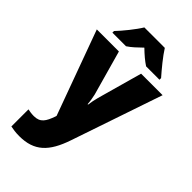

<svg xmlns="http://www.w3.org/2000/svg" viewBox="-301 -847 1168 1168"><g transform="rotate(45 283.0 -263.0)"><path d="M372 -766H196C171 -724 115 -655 81 -620V-606H198C227 -625 251 -648 283 -679C315 -648 342 -625 371 -606H486V-620C450 -661 400 -721 372 -766ZM0 -553 199 -8 197 -1C176 59 157 91 102 91C83 91 64 88 50 85V232C70 236 94 240 125 240C254 240 318 176 366 35L566 -553H381L300 -263C294 -240 289 -217 286 -192H282C281 -214 276 -243 271 -264L190 -553Z"/></g></svg>

Font: Noto Sans Arabic SemCond Blk
Style: Regular
Weight: 900
Width: 4
Designer: Monotype Design Team, Nadine Chahine, Nizar Qandah and Khaled Hosny
Foundry: Monotype Imaging Inc.
Version: Version 2.012